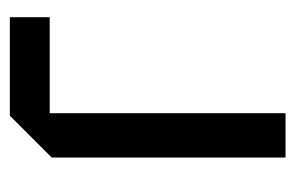

<svg xmlns="http://www.w3.org/2000/svg" viewBox="-125 -475 600 390"><g transform="rotate(-90 175.0 -280.0)"><path d="M50 0V-475L135 -560H335V-479H140V0Z"/></g></svg>

Font: Tektur SemiCondensed
Style: Regular
Weight: 400
Width: 4
Designer: Adam Jagosz
Foundry: Adam Jagosz
Version: Version 1.005;gftools[0.9.30]